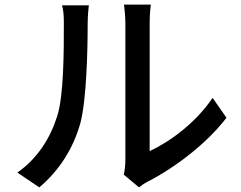

<svg xmlns="http://www.w3.org/2000/svg" viewBox="-20 -777 1040 830"><path d="M515 -22 581 33C592 25 602 16 619 8C734 -51 873 -155 959 -268L899 -354C827 -247 715 -164 627 -124V-677C627 -718 631 -750 632 -757H516C516 -750 522 -718 522 -677V-85C522 -62 519 -39 515 -22ZM55 -31 150 33C235 -39 297 -134 328 -247C354 -348 359 -559 359 -674C359 -709 363 -746 364 -754H248C255 -731 256 -708 256 -673C256 -558 256 -362 227 -274C198 -182 143 -92 55 -31Z"/></svg>

Font: Spoqa Han Sans Neo Medium
Style: Regular
Weight: 500
Designer: [Spoqa Han Sans Neo] Dong-huui Kim ___ Younghwa Kang ___ Yujin Lee ___ [Noto Sans] Ryoko NISHIZUKA ____ (kana & ideograp
Foundry: Spoqa (http://www.spoqa-han-sans.com)
Version: Version 1.100;hotconv 1.0.109;makeotfexe 2.5.65596